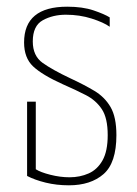

<svg xmlns="http://www.w3.org/2000/svg" viewBox="-20 -545 409 574"><path d="M186 9Q149 9 116.5 1Q84 -7 61 -19V-241H87V-39Q101 -30 130.5 -22.5Q160 -15 188 -15Q219 -15 245 -26.5Q271 -38 286.5 -65.5Q302 -93 302 -141Q302 -192 284.5 -218.5Q267 -245 237 -260.5Q207 -276 168 -293Q106 -321 79 -346.5Q52 -372 52 -418Q52 -525 181 -525Q227 -525 259.5 -514Q292 -503 308 -493V-465Q290 -478 254 -489.5Q218 -501 177 -501Q138 -501 108 -484.5Q78 -468 78 -421Q78 -378 107.5 -357Q137 -336 190 -311Q231 -292 262 -273.5Q293 -255 310.5 -225Q328 -195 328 -141Q328 -58 289.5 -24.5Q251 9 186 9Z"/></svg>

Font: Noto Sans Thai UI ExtCond Thin
Style: Regular
Weight: 100
Width: 2
Designer: Monotype Design Team
Foundry: Monotype Imaging Inc.
Version: Version 2.000